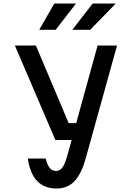

<svg xmlns="http://www.w3.org/2000/svg" viewBox="-20 -1060 740 1096"><path d="M185 -800 372 -357H415L537 -800H648L469 -155Q444 -66 404.5 -25Q365 16 303 16Q163 16 139 -155H241Q250 -118 264 -101Q278 -84 301 -84Q322 -84 337 -105Q352 -126 366 -178L389 -261H296L65 -800ZM204 -890 290 -1040H414L298 -890ZM393 -890 509 -1040H641L495 -890Z"/></svg>

Font: Martian Mono
Style: Regular
Weight: 400
Monospace: yes
Designer: Roman Shamin
Foundry: Evil Martians
Version: Version 1.000; ttfautohint (v1.8.4.7-5d5b)